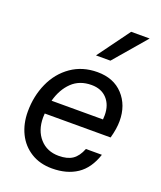

<svg xmlns="http://www.w3.org/2000/svg" viewBox="-140 -839 784 937"><g transform="rotate(20 251.5 -370.5)"><path d="M378 -750H474L331 -583H256ZM474 -321Q474 -281 460 -231H118Q117 -224 117 -210Q117 -143 154 -101.5Q191 -60 252 -60Q297 -60 323.5 -78Q350 -96 366 -137H449Q424 -61 371.5 -26Q319 9 242 9Q179 9 132.5 -20Q86 -49 61.5 -99Q37 -149 37 -212Q37 -292 67.5 -360Q98 -428 156 -468.5Q214 -509 292 -509Q376 -509 425 -456Q474 -403 474 -321ZM128 -301H395Q396 -308 396 -323Q396 -376 366.5 -408Q337 -440 286 -440Q224 -440 184.5 -402Q145 -364 128 -301Z"/></g></svg>

Font: CBA Beacon Sans
Style: Italic
Weight: 400
Italic angle: -13°
Designer: Wei Huang
Foundry: Wei Huang
Version: Version 1.002